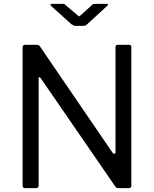

<svg xmlns="http://www.w3.org/2000/svg" viewBox="-20 -974 797 994"><path d="M649 -742Q660 -742 660 -730V-12Q660 -6 656.5 -3Q653 0 647 0H598Q592 0 587 -1Q582 -2 577 -8L191 -569Q186 -576 183 -575Q180 -574 180 -568V-13Q180 0 166 0H110Q97 0 97 -13V-728Q97 -742 110 -742H167Q175 -742 179 -740.5Q183 -739 188 -732L563 -183Q569 -176 573.5 -178Q578 -180 578 -186V-730Q578 -742 590 -742ZM455 -947Q459 -952 463.5 -953Q468 -954 473 -954H532Q547 -954 533 -942L432 -849Q428 -846 424 -843Q420 -840 412 -840H373Q364 -840 359 -843Q354 -846 348 -850L246 -942Q241 -947 241.5 -950.5Q242 -954 248 -954H302Q309 -954 312 -953.5Q315 -953 320 -947L378 -898Q387 -889 390 -889.5Q393 -890 401 -898Z"/></svg>

Font: Libre Franklin
Style: Regular
Weight: 400
Designer: Pablo Impallari, Rodrigo Fuenzalida, Nhung Nguyen
Foundry: Impallari Type
Version: Version 3.000